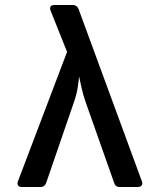

<svg xmlns="http://www.w3.org/2000/svg" viewBox="-20 -750 640 770"><path d="M68 0Q57 0 52.5 -6.5Q48 -13 52 -23L249 -542L183 -707Q175 -730 199 -730H272Q288 -730 295 -714L549 -23Q553 -13 548 -6.5Q543 0 533 0H460Q443 0 438 -16L324 -339Q313 -370 307 -398.5Q301 -427 297 -444Q296 -427 291.5 -398.5Q287 -370 276 -339L165 -16Q159 0 142 0Z"/></svg>

Font: Pitagon Sans Mono SemiBold
Style: Regular
Weight: 600
Monospace: yes
Designer: Travis Tran
Foundry: Pitagon
Version: Version 1.001; ttfautohint (v1.8.4.7-5d5b);gftools[0.9.26]